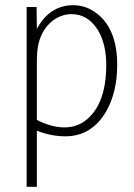

<svg xmlns="http://www.w3.org/2000/svg" viewBox="-20 -515 514 735"><path d="M226.6 -27.3Q177.7 -27.3 121.1 -55.7V-287.1Q121.1 -391.6 185.5 -438.5Q217.8 -460.9 253.9 -460.9Q317.4 -460.9 355.5 -398.4Q386.7 -345.7 386.7 -266.6Q386.7 -121.1 313.5 -58.6Q276.4 -27.3 226.6 -27.3ZM121.1 200.2V-14.6Q175.8 6.8 230.5 6.8Q331.1 6.8 386.7 -88.9Q428.7 -163.1 428.7 -266.6Q428.7 -402.3 351.6 -462.9Q310.5 -495.1 259.8 -495.1Q168.9 -494.1 121.1 -404.3L120.1 -488.3H82V200.2Z"/></svg>

Font: Yaldevi Colombo ExtraLight
Style: Regular
Weight: 275
Designer: Sol Matas, Denzil Rajitha, Kosala Senevirathne and Pathum Egodawatta
Foundry: Mooniak
Version: Version 1.020 ; ttfautohint (v1.6)